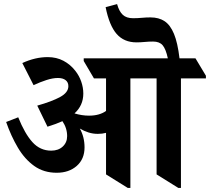

<svg xmlns="http://www.w3.org/2000/svg" viewBox="-20 -910 1026 938"><path d="M257 -66Q194 -66 147.5 -99Q101 -132 67.5 -188.5Q34 -245 10 -314L69 -337Q101 -257 138.5 -215.5Q176 -174 230 -174Q265 -174 286.5 -194Q308 -214 308 -245Q308 -284 285 -318Q254 -304 212 -291L162 -394Q233 -414 273.5 -436Q314 -458 314 -489Q314 -508 300.5 -518.5Q287 -529 263 -529Q238 -529 207 -519Q176 -509 144 -494L89 -602Q152 -631 213 -631Q256 -631 290 -613Q324 -595 348 -564Q367 -540 377 -511Q387 -482 387 -453Q387 -395 344 -356Q380 -345 415 -345Q441 -345 462 -351Q483 -357 498 -368V-527H439L389 -612V-625H688L739 -540V-527H617V8H604L498 -58V-261Q480 -256 458 -256Q434 -256 412 -263Q390 -270 370 -282Q393 -241 393 -190Q393 -133 355 -99.5Q317 -66 257 -66ZM851 8 745 -58V-527H674L623 -612V-625H800Q790 -671 774.5 -689Q759 -707 728 -707Q707 -707 686.5 -705Q666 -703 647 -703Q586 -703 550 -744Q514 -785 496 -875L552 -890Q562 -854 580 -837.5Q598 -821 630 -821Q652 -821 673 -823Q694 -825 715 -825Q756 -825 784 -806.5Q812 -788 830 -744.5Q848 -701 857 -625H935L986 -540V-527H864V8Z"/></svg>

Font: Noto Serif Devanagari SemiCondensed
Style: Bold
Weight: 700
Width: 4
Designer: Universal Thirst, Indian Type Foundry and the Monotype Design Team
Foundry: Monotype Imaging Inc.
Version: Version 2.004; ttfautohint (v1.8.4.7-5d5b)